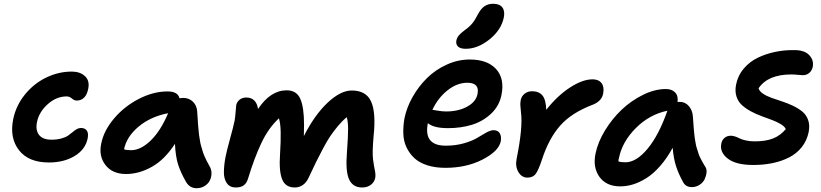

<svg xmlns="http://www.w3.org/2000/svg" viewBox="-20 -913 4347 1016"><path d="M238.8 -53.2Q130.9 -53.2 80.3 -118.4Q29.8 -183.6 49.8 -282.2Q64.5 -354 111.3 -412.1Q158.2 -470.2 223.6 -502.2Q289.1 -534.2 359.9 -534.2Q403.3 -534.2 429.4 -510.3Q455.6 -486.3 446.8 -442.9Q440.9 -412.6 425.3 -396.7Q409.7 -380.9 386.2 -380.9Q373 -380.9 360.4 -391.8Q347.7 -402.8 333 -402.8Q278.3 -402.8 232.4 -361.6Q186.5 -320.3 175.8 -267.1Q167 -224.6 186.5 -199.2Q206.1 -173.8 252 -173.8Q281.7 -173.8 304.7 -180.2Q327.6 -186.5 340.8 -195.8Q354 -205.1 364.5 -214.1Q375 -223.1 385.7 -229.5Q396.5 -235.8 408.2 -235.8Q429.7 -235.8 439.5 -221.9Q449.2 -208 443.8 -180.2Q432.1 -122.1 375.2 -87.6Q318.4 -53.2 238.8 -53.2Z M647.5 7.8Q574.7 7.8 538.1 -39.6Q501.5 -86.9 515.6 -152.8Q528.8 -221.2 583 -285.4Q637.2 -349.6 714.1 -389.4Q791 -429.2 866.7 -429.2Q921.4 -429.2 929.7 -393.1Q941.4 -395 947.8 -395Q980 -395 1000.5 -375.2Q1021 -355.5 1023.4 -324.2Q1023.9 -319.3 1025.6 -290.8Q1027.3 -262.2 1027.8 -257.6Q1028.3 -252.9 1030.3 -228.8Q1032.2 -204.6 1033.4 -198.5Q1034.7 -192.4 1037.6 -172.1Q1040.5 -151.9 1043.5 -143.3Q1046.4 -134.8 1051 -117.7Q1055.7 -100.6 1060.8 -89.4Q1065.9 -78.1 1073 -63.2Q1080.1 -48.3 1088.4 -34.2Q1099.1 -17.1 1099.1 3.4Q1099.1 23.9 1090.6 41.5Q1082 59.1 1063.2 71Q1044.4 83 1020.5 83Q985.4 83 965.8 51.8Q937 2.4 922.9 -41.3Q908.7 -85 905.8 -151.9Q851.6 -68.4 783.7 -30.3Q715.8 7.8 647.5 7.8ZM636.7 -124V-123Q648.9 -118.2 673.3 -118.2Q724.6 -118.2 777.3 -169.2Q830.1 -220.2 869.6 -314Q776.4 -295.9 713.1 -242.7Q649.9 -189.5 636.7 -124Z M1227.1 79.1Q1196.3 79.1 1180.4 56.4Q1164.6 33.7 1164.8 -1.7Q1165 -37.1 1172.9 -80.1Q1179.2 -112.8 1197 -177.5Q1214.8 -242.2 1221.2 -272.9Q1224.6 -291 1226.6 -318.8Q1228.5 -346.7 1230 -356.9Q1233.9 -374 1248 -385.5Q1262.2 -397 1283.2 -397Q1311 -397 1326.7 -380.1Q1342.3 -363.3 1345.2 -335.9Q1411.1 -435.1 1497.1 -435.1Q1549.3 -435.1 1569.1 -390.1Q1588.9 -345.2 1588.9 -253.9Q1588.9 -241.7 1588.4 -221.4Q1587.9 -201.2 1587.9 -192.9Q1645 -305.2 1713.6 -369.6Q1782.2 -434.1 1841.3 -434.1Q1917.5 -434.1 1943.8 -375.7Q1970.2 -317.4 1957 -192.9Q1949.2 -106 1953.9 -70.8Q1958.5 -35.6 1963.6 -11.7Q1968.8 12.2 1965.3 29.8Q1960.4 51.3 1942.1 65.2Q1923.8 79.1 1896 79.1Q1847.2 79.1 1827.4 36.4Q1807.6 -6.3 1815.9 -106.9Q1822.3 -193.8 1822 -231.9Q1821.8 -270 1814.9 -293Q1791 -273.4 1768.3 -246.1Q1745.6 -218.8 1728 -192.9Q1710.4 -167 1688.5 -125.5Q1666.5 -84 1652.3 -54.9Q1638.2 -25.9 1613.3 26.9Q1602.1 52.2 1582.8 65.7Q1563.5 79.1 1540 79.1Q1490.2 79.1 1472.9 35.6Q1455.6 -7.8 1461.9 -97.2Q1466.3 -167 1465.3 -213.4Q1464.4 -259.8 1456.1 -287.1Q1400.4 -235.4 1362.8 -155.5Q1325.2 -75.7 1293 30.8Q1285.6 56.2 1270 67.6Q1254.4 79.1 1227.1 79.1Z M2444.8 -654.8Q2416 -654.8 2403.6 -666.7Q2391.1 -678.7 2395 -699.2Q2398.4 -714.4 2408.7 -726.3Q2418.9 -738.3 2439.9 -753.9Q2465.8 -772.5 2480.2 -790.5Q2494.6 -808.6 2509.8 -838.9Q2526.4 -869.1 2545.4 -881.1Q2564.5 -893.1 2589.8 -893.1Q2623.5 -893.1 2638.2 -873.8Q2652.8 -854.5 2646 -820.8Q2632.8 -754.9 2570.6 -704.8Q2508.3 -654.8 2444.8 -654.8ZM2336.9 -24.9Q2283.2 -24.9 2241.2 -38.3Q2199.2 -51.8 2173.1 -75.9Q2147 -100.1 2131.3 -132.8Q2115.7 -165.5 2114.3 -204.3Q2112.8 -243.2 2120.1 -286.1Q2131.8 -344.2 2163.3 -399.9Q2194.8 -455.6 2239.5 -499.8Q2284.2 -543.9 2343.8 -571Q2403.3 -598.1 2465.8 -598.1Q2558.6 -598.1 2604.7 -548.1Q2650.9 -498 2633.8 -411.1Q2622.1 -352.1 2578.6 -311.3Q2535.2 -270.5 2477.3 -252.7Q2419.4 -234.9 2350.1 -234.9Q2275.4 -234.9 2244.1 -261.2Q2220.2 -142.1 2338.9 -142.1Q2391.1 -142.1 2435.8 -155Q2480.5 -168 2504.6 -183.1Q2528.8 -198.2 2552.5 -211.2Q2576.2 -224.1 2590.8 -224.1Q2614.7 -224.1 2624.5 -208Q2634.3 -191.9 2629.9 -165Q2618.7 -112.3 2533.2 -68.6Q2447.8 -24.9 2336.9 -24.9ZM2453.1 -475.1Q2398.4 -475.1 2347.9 -434.8Q2297.4 -394.5 2268.1 -332Q2271 -332 2294.9 -327.6Q2318.8 -323.2 2340.8 -323.2Q2405.3 -323.2 2451.9 -348.6Q2498.5 -374 2506.8 -415Q2519 -475.1 2453.1 -475.1Z M2770.5 26.9Q2740.7 26.9 2723.1 -2.9Q2705.6 -32.7 2713.9 -73.2Q2747.6 -239.7 2736.8 -318.8Q2733.9 -347.2 2733.4 -357.9Q2732.9 -368.7 2735.8 -384.8Q2740.2 -404.8 2756.6 -417.5Q2772.9 -430.2 2795.4 -430.2Q2831.5 -430.2 2850.1 -408.2Q2868.7 -386.2 2870.6 -332Q2930.2 -407.2 2996.6 -450.2Q3063 -493.2 3115.7 -493.2Q3147.9 -493.2 3163.1 -473.1Q3178.2 -453.1 3171.9 -418.9Q3165 -377.9 3116.7 -358.9Q3004.4 -316.4 2944.1 -248Q2883.8 -179.7 2847.7 -67.9Q2828.6 -10.7 2814 8.1Q2799.3 26.9 2770.5 26.9Z M3261.7 73.2Q3188.5 73.2 3152.3 23.2Q3116.2 -26.9 3131.3 -100.1Q3143.6 -160.6 3181.4 -222.7Q3219.2 -284.7 3270 -332.8Q3320.8 -380.9 3383.1 -411.4Q3445.3 -441.9 3503.4 -441.9Q3535.2 -441.9 3552.5 -423.8Q3569.8 -405.8 3565.4 -373Q3569.3 -374 3576.7 -374Q3606 -374 3625 -351.8Q3644 -329.6 3646.5 -297.9Q3647 -292.5 3648.7 -267.1Q3650.4 -241.7 3650.9 -236.3Q3651.4 -231 3653.3 -209.7Q3655.3 -188.5 3656.5 -182.1Q3657.7 -175.8 3660.6 -157.7Q3663.6 -139.6 3666.5 -131.6Q3669.4 -123.5 3673.8 -108.2Q3678.2 -92.8 3683.3 -82.5Q3688.5 -72.3 3695.3 -59.1Q3702.1 -45.9 3710.4 -33.2Q3720.7 -19.5 3718.8 -0.7Q3716.8 18.1 3708.7 35.4Q3700.7 52.7 3682.1 64.9Q3663.6 77.1 3640.6 77.1Q3608.9 77.1 3594.7 50.8Q3570.8 7.3 3557.6 -33Q3544.4 -73.2 3539.6 -130.9Q3509.3 -75.7 3473.6 -34.9Q3438 5.9 3401.6 28.8Q3365.2 51.8 3330.8 62.5Q3296.4 73.2 3261.7 73.2ZM3255.4 -77.1Q3252.4 -68.4 3252.4 -59.1Q3264.6 -54.2 3289.6 -54.2Q3346.7 -54.2 3406.2 -125.2Q3465.8 -196.3 3511.7 -327.1Q3417 -307.6 3344.7 -235.4Q3272.5 -163.1 3255.4 -77.1Z M3966.3 -40Q3874 -40 3830.8 -74Q3787.6 -107.9 3796.9 -152.8Q3799.8 -170.9 3813.5 -182.9Q3827.1 -194.8 3847.2 -194.8Q3858.9 -194.8 3871.8 -190.2Q3884.8 -185.5 3895.5 -179.9Q3906.2 -174.3 3927 -169.7Q3947.8 -165 3974.1 -165Q4032.2 -165 4071 -180.4Q4109.9 -195.8 4138.2 -230Q4131.8 -243.7 4111.8 -255.9Q4091.8 -268.1 4065.9 -277.8Q4040 -287.6 4010.5 -298.3Q3981 -309.1 3954.1 -323.5Q3927.2 -337.9 3906.7 -356.2Q3886.2 -374.5 3877.2 -402.3Q3868.2 -430.2 3875 -464.8Q3884.3 -513.2 3915.5 -550Q3946.8 -586.9 3990.7 -607.9Q4034.7 -628.9 4084.2 -638.9Q4133.8 -648.9 4185.1 -647.9Q4237.3 -647.5 4262 -621.6Q4286.6 -595.7 4281.2 -561Q4276.9 -539.6 4262.7 -527.3Q4248.5 -515.1 4228 -515.1Q4219.7 -515.1 4201.2 -517.1Q4182.6 -519 4167 -519Q4043.5 -519 3994.1 -445.8Q3998.5 -430.2 4017.3 -417.5Q4036.1 -404.8 4062 -395.5Q4087.9 -386.2 4117.9 -376.5Q4147.9 -366.7 4175.8 -353.5Q4203.6 -340.3 4225.1 -323Q4246.6 -305.7 4256.3 -278.1Q4266.1 -250.5 4259.3 -214.8Q4250 -168.9 4222.7 -134.5Q4195.3 -100.1 4155.3 -79.8Q4115.2 -59.6 4067.9 -49.8Q4020.5 -40 3966.3 -40Z"/></svg>

Font: Shantell Sans Irregular Bouncy
Style: Italic
Weight: 600
Italic angle: -11.31°
Designer: Stephen Nixon, Anya Danilova, Shantell Martin
Foundry: Arrow Type
Version: Version 1.006;[9816181b4]